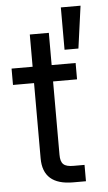

<svg xmlns="http://www.w3.org/2000/svg" viewBox="-54 -798 468 834"><g transform="rotate(-5 180.0 -381.0)"><path d="M99.1 -656.2V-515.6H7.3V-444.3H99.1V-116.2C99.1 -38.6 142.6 0 231 0H286.6V-71.3H238.8C196.3 -71.3 182.1 -85 182.1 -125V-444.3H286.6V-515.6H182.1V-656.2ZM243.7 -577.1H304.2L329.6 -761.7H243.7Z"/></g></svg>

Font: Raveo Display Display
Style: Regular
Weight: 400
Designer: Jakub Foglar, Rasmus Andersson (Inter)
Foundry: Jakubfoglar.com
Version: Version 1.100;Glyphs 3.2.3 (3260)